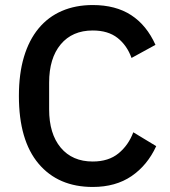

<svg xmlns="http://www.w3.org/2000/svg" viewBox="-20 -730 674 762"><path d="M348 12Q211 12 133 -80.5Q55 -173 55 -349Q55 -437 75 -504Q95 -571 133 -617Q171 -663 225.5 -686.5Q280 -710 348 -710Q439 -710 500.5 -670Q562 -630 597 -552L502 -500Q484 -550 446.5 -579.5Q409 -609 348 -609Q267 -609 221 -554Q175 -499 175 -402V-296Q175 -199 221 -144Q267 -89 348 -89Q411 -89 450.5 -121.5Q490 -154 509 -205L600 -150Q565 -74 502 -31Q439 12 348 12Z"/></svg>

Font: IBM Plex Sans Thai Looped Medium
Style: Regular
Weight: 500
Designer: Mike Abbink, Paul van der Laan, Pieter van Rosmalen, Ben Mitchell, Mark Frömberg
Foundry: Bold Monday
Version: Version 1.1